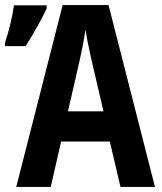

<svg xmlns="http://www.w3.org/2000/svg" viewBox="-55 -737 640 757"><path d="M9 0H145L186 -179H378L420 0H556L373 -717H192ZM-35 -555H46C82 -613 110 -662 129 -704V-716H0C-8 -661 -21 -611 -35 -570ZM213 -298 258 -494C268 -538 276 -579 282 -620C286 -594 293 -558 304 -508L353 -298Z"/></svg>

Font: Kathrein 77 Bold Condensed
Style: Regular
Weight: 700
Width: 3
Designer: Lazydogs Typefoundry, based on Open Sans by Ascender Corporation
Foundry: Lazydogs Typefoundry
Version: Version 1.003;PS 001.003;hotconv 1.0.88;makeotf.lib2.5.64775